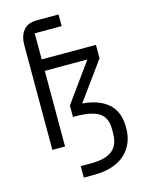

<svg xmlns="http://www.w3.org/2000/svg" viewBox="-134 -795 795 1067"><g transform="rotate(-15 264.0 -262.0)"><path d="M83 0V-603Q83 -654 108 -686Q133 -718 187 -718H311V-651H156V-501H468V-424L310 -206Q404 -199 457.5 -152.5Q511 -106 511 -14Q511 37 494 75.5Q477 114 446 140.5Q415 167 371 180.5Q327 194 272 194H212V128H272Q354 128 393.5 97Q433 66 433 -3V-27Q433 -92 391 -119.5Q349 -147 256 -147H241V-213L401 -435H156V0Z"/></g></svg>

Font: PlemolJP
Style: Regular
Weight: 400
Monospace: yes
Version: v2.0.4; ttfautohint (v1.8.4.7-5d5b-dirty) -l 6 -r 45 -G 200 